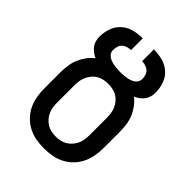

<svg xmlns="http://www.w3.org/2000/svg" viewBox="-214 -853 977 977"><g transform="rotate(45 275.0 -364.0)"><path d="M275 12Q246 12 217.5 7Q189 2 163 -11.5Q137 -25 116.5 -46Q96 -67 83.5 -93Q71 -119 66 -147.5Q61 -176 61 -205V-320Q61 -345 64.5 -370.5Q68 -396 77.5 -419Q87 -442 102 -462.5Q117 -483 137 -498Q124 -504 111.5 -513Q99 -522 90 -534Q81 -546 77 -560.5Q73 -575 73 -590Q73 -621 83.5 -651.5Q94 -682 117.5 -703Q141 -724 172 -732Q203 -740 235 -740V-655Q222 -655 209 -651Q196 -647 186.5 -638Q177 -629 173.5 -616Q170 -603 170 -590Q170 -579 176 -569.5Q182 -560 191 -554.5Q200 -549 210.5 -545.5Q221 -542 231.5 -540.5Q242 -539 253 -538Q264 -537 275 -537Q286 -537 297 -538Q308 -539 318.5 -540.5Q329 -542 339.5 -545.5Q350 -549 359 -554.5Q368 -560 374 -569.5Q380 -579 380 -590Q380 -603 376.5 -616Q373 -629 363.5 -638Q354 -647 341 -651Q328 -655 315 -655V-740Q347 -740 378 -732Q409 -724 432.5 -703Q456 -682 466.5 -651.5Q477 -621 477 -590Q477 -575 473 -560.5Q469 -546 460 -534Q451 -522 438.5 -513Q426 -504 413 -498Q433 -483 448 -462.5Q463 -442 472.5 -419Q482 -396 485.5 -370.5Q489 -345 489 -320V-205Q489 -176 484 -147.5Q479 -119 466.5 -93Q454 -67 433.5 -46Q413 -25 387 -11.5Q361 2 332.5 7Q304 12 275 12ZM275 -73Q292 -73 308.5 -76.5Q325 -80 339 -89Q353 -98 364 -111Q375 -124 381.5 -139.5Q388 -155 390 -171.5Q392 -188 392 -205V-320Q392 -337 390 -353.5Q388 -370 381.5 -385.5Q375 -401 364 -414.5Q353 -428 339 -436.5Q325 -445 308.5 -448.5Q292 -452 275 -452Q258 -452 241.5 -448.5Q225 -445 211 -436.5Q197 -428 186 -414.5Q175 -401 168.5 -385.5Q162 -370 160 -353.5Q158 -337 158 -320V-205Q158 -188 160 -171.5Q162 -155 168.5 -139.5Q175 -124 186 -111Q197 -98 211 -89Q225 -80 241.5 -76.5Q258 -73 275 -73Z"/></g></svg>

Font: Lode Dark Term
Style: Bold
Weight: 700
Monospace: yes
Designer: Belleve Invis
Foundry: Belleve Invis
Version: Version 29.2.0